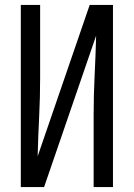

<svg xmlns="http://www.w3.org/2000/svg" viewBox="-20 -755 540 775"><path d="M64 0V-735H142V-441Q142 -362 138 -283Q134 -204 132 -124L342 -735H436V0H358V-294Q358 -373 362 -452Q366 -531 368 -611L158 0Z"/></svg>

Font: Iosevka
Style: Regular
Weight: 400
Monospace: yes
Designer: Belleve Invis
Foundry: Belleve Invis
Version: Version 33.2.3; ttfautohint (v1.8.4)